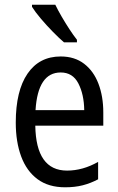

<svg xmlns="http://www.w3.org/2000/svg" viewBox="-20 -786 502 816"><path d="M238 -546Q297 -546 337.5 -515Q378 -484 398.5 -430Q419 -376 419 -308V-252H130Q133 -61 265 -61Q332 -61 397 -98V-24Q365 -7 331.5 1.5Q298 10 257 10Q186 10 139.5 -24.5Q93 -59 70 -121Q47 -183 47 -265Q47 -400 97 -473Q147 -546 238 -546ZM238 -478Q141 -478 131 -318H338Q337 -385 313 -431.5Q289 -478 238 -478ZM215 -766Q226 -743 242 -715.5Q258 -688 275 -662Q292 -636 307 -617V-606H252Q232 -623 204.5 -651Q177 -679 153 -707.5Q129 -736 116 -757V-766Z"/></svg>

Font: Noto Sans Tamil Condensed
Style: Regular
Weight: 400
Width: 3
Designer: Jelle Bosma - Monotype Design Team
Foundry: Monotype Imaging Inc.
Version: Version 2.004; ttfautohint (v1.8.4.7-5d5b)